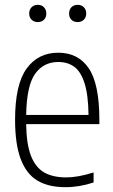

<svg xmlns="http://www.w3.org/2000/svg" viewBox="-20 -767 468 796"><path d="M392 -252.5H88.5Q89.5 -170 108.2 -121.5Q127 -73 163 -52.2Q199 -31.5 255 -31.5Q302.5 -31.5 368 -52V-10.5Q309.5 9 251.5 9Q181 9 135.2 -18.2Q89.5 -45.5 66 -107.2Q42.5 -169 42.5 -270.5Q42.5 -416.5 90.2 -482.5Q138 -548.5 221.5 -548.5Q304 -548.5 348 -483.8Q392 -419 392 -270ZM88.5 -290.5H347Q346 -373.5 330.5 -422Q315 -470.5 287.8 -490.2Q260.5 -510 221.5 -510Q160.5 -510 125.5 -460.8Q90.5 -411.5 88.5 -290.5ZM101 -711Q101 -727 111 -737Q121 -747 136.5 -747Q152.5 -747 162.2 -737Q172 -727 172 -711Q172 -694.5 162.2 -685Q152.5 -675.5 136.5 -675.5Q121 -675.5 111 -685.2Q101 -695 101 -711ZM266.5 -711Q266.5 -727 276.2 -737Q286 -747 302 -747Q317.5 -747 327.5 -737Q337.5 -727 337.5 -711Q337.5 -695 327.5 -685.2Q317.5 -675.5 302 -675.5Q286 -675.5 276.2 -685Q266.5 -694.5 266.5 -711Z"/></svg>

Font: Encode Sans Condensed ExLight
Style: Regular
Weight: 275
Width: 3
Designer: Multiple Designers
Foundry: Impallari Type
Version: Version 2.000